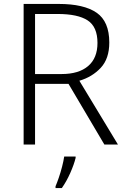

<svg xmlns="http://www.w3.org/2000/svg" viewBox="-20 -734 640 975"><path d="M278 -714Q406 -714 470.5 -669.5Q535 -625 535 -518Q535 -436 491.5 -389.5Q448 -343 383 -324L579 0H510L328 -308H158V0H100V-714ZM273 -663H158V-358H293Q380 -358 427.5 -398.5Q475 -439 475 -516Q475 -598 425 -630.5Q375 -663 273 -663ZM364 68Q356 101 337 144Q318 187 294 221H262V212Q269 196 278.5 168.5Q288 141 295.5 111.5Q303 82 306 61H364Z"/></svg>

Font: Noto Sans Thai Looped Light
Style: Regular
Weight: 300
Designer: Sasikarn Vongin, Ben Mitchell
Foundry: The Fontpad Ltd
Version: Version 1.001; ttfautohint (v1.8.4.7-5d5b)